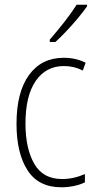

<svg xmlns="http://www.w3.org/2000/svg" viewBox="-20 -784 406 814"><path d="M240 10Q143 10 96.5 -62.5Q50 -135 50 -259Q50 -393 103 -466Q156 -539 250 -539Q302 -539 343 -518L331 -485Q294 -504 251 -504Q175 -504 131.5 -441Q88 -378 88 -260Q88 -155 125 -90Q162 -25 243 -25Q292 -25 340 -46V-11Q320 -1 293.5 4.5Q267 10 240 10ZM349 -757Q333 -734 309.5 -706Q286 -678 261 -651.5Q236 -625 215 -606H191V-616Q223 -653 252.5 -690.5Q282 -728 305 -764H349Z"/></svg>

Font: Noto Sans Telugu Condensed ExtraLight
Style: Regular
Weight: 200
Width: 3
Designer: Jelle Bosma - Monotype Design Team
Foundry: Monotype Imaging Inc.
Version: Version 2.005; ttfautohint (v1.8.4.7-5d5b)